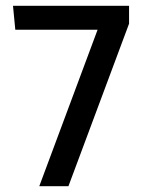

<svg xmlns="http://www.w3.org/2000/svg" viewBox="-20 -645 507 665"><path d="M217 0H116L318 -542H33L25 -625H427V-563Z"/></svg>

Font: Changa ExtraLight
Style: Regular
Weight: 400
Version: Version 3.002; ttfautohint (v1.8.2)